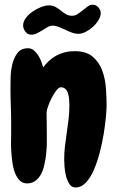

<svg xmlns="http://www.w3.org/2000/svg" viewBox="-20 -784 507 831"><path d="M306.6 27.3Q290 27.3 280.3 12.2Q270.5 -2.9 265.6 -22.5Q260.7 -42 259.3 -62Q257.8 -82 257.8 -92.8Q257.8 -122.1 261.2 -151.4Q264.6 -180.7 269 -210Q273.4 -239.3 276.9 -268.6Q280.3 -297.9 280.3 -327.1Q280.3 -338.9 279.3 -352.5Q278.3 -366.2 274.9 -378.4Q271.5 -390.6 263.7 -398.4Q255.9 -406.2 243.2 -406.2Q234.4 -406.2 223.6 -392.1Q212.9 -377.9 203.6 -359.9Q194.3 -341.8 188 -323.7Q181.6 -305.7 181.6 -296.9Q181.6 -275.4 182.1 -253.4Q182.6 -231.4 182.6 -209V-152.3Q181.6 -134.8 179.7 -116.2Q177.7 -97.7 173.8 -80.1Q170.9 -62.5 165 -46.4Q159.2 -30.3 149.9 -18.1Q140.6 -5.9 127.9 2Q115.2 9.8 97.7 9.8Q78.1 9.8 65.4 -2.9Q52.7 -15.6 44.9 -35.6Q37.1 -55.7 33.7 -80.6Q30.3 -105.5 28.8 -129.4Q27.3 -153.3 27.8 -173.3Q28.3 -193.4 28.3 -205.1V-251Q28.3 -288.1 26.9 -324.2Q25.4 -360.4 25.4 -396.5Q25.4 -416 25.9 -446.3Q26.4 -476.6 33.2 -505.4Q40 -534.2 55.7 -554.7Q71.3 -575.2 101.6 -575.2Q115.2 -575.2 126 -566.4Q136.7 -557.6 145 -544.9Q153.3 -532.2 158.7 -517.6Q164.1 -502.9 167 -492.2Q176.8 -505.9 189.9 -518.6Q203.1 -531.2 219.7 -541Q236.3 -550.8 256.8 -556.6Q277.3 -562.5 303.7 -562.5Q353.5 -562.5 381.3 -538.6Q409.2 -514.6 422.4 -479Q435.5 -443.4 438.5 -402.3Q441.4 -361.3 441.4 -328.1Q441.4 -311.5 438.5 -278.8Q435.5 -246.1 429.2 -206.5Q422.9 -167 412.1 -125.5Q401.4 -84 386.7 -49.8Q372.1 -15.6 352.1 5.9Q332 27.3 306.6 27.3ZM416 -727.5Q416 -712.9 406.2 -696.8Q396.5 -680.7 381.8 -667.5Q367.2 -654.3 350.6 -646Q334 -637.7 319.3 -637.7Q304.7 -637.7 290.5 -643.1Q276.4 -648.4 262.2 -655.3Q248 -662.1 234.4 -667.5Q220.7 -672.9 207 -672.9Q196.3 -672.9 185.5 -666.5Q174.8 -660.2 163.1 -652.8Q151.4 -645.5 139.2 -639.6Q127 -633.8 115.2 -633.8Q99.6 -633.8 89.8 -647Q80.1 -660.2 80.1 -673.8Q80.1 -690.4 91.8 -706.1Q103.5 -721.7 121.1 -733.9Q138.7 -746.1 157.7 -753.4Q176.8 -760.7 191.4 -760.7Q208 -760.7 220.2 -753.9Q232.4 -747.1 243.2 -738.3Q253.9 -729.5 265.1 -722.7Q276.4 -715.8 292 -715.8Q304.7 -715.8 315.9 -723.1Q327.1 -730.5 338.4 -739.7Q349.6 -749 359.9 -756.3Q370.1 -763.7 381.8 -763.7Q395.5 -763.7 405.8 -752Q416 -740.2 416 -727.5Z"/></svg>

Font: Chewy
Style: Regular
Weight: 400
Designer: Squid
Foundry: Font Diner, Inc DBA Sideshow
Version: Version 1.000